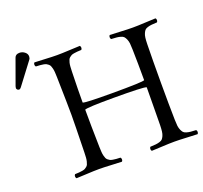

<svg xmlns="http://www.w3.org/2000/svg" viewBox="-150 -870 1079 1020"><g transform="rotate(-20 390.0 -360.0)"><path d="M58.1 -725.1Q73.7 -725.1 86.9 -714.8Q100.1 -704.6 100.1 -689.9Q100.1 -679.2 94.2 -671.9L2 -549.8Q-3.9 -542 -9.8 -542Q-15.6 -542 -19.8 -545.9Q-23.9 -549.8 -23.9 -555.2Q-23.9 -559.1 -22 -564.9L29.8 -708Q35.6 -725.1 58.1 -725.1ZM286.1 -108.9Q286.6 -92.8 287.4 -81.3Q288.1 -69.8 290.5 -60.1Q293 -50.3 295.7 -44.2Q298.3 -38.1 304 -33.4Q309.6 -28.8 314.7 -26.1Q319.8 -23.4 329.6 -21.7Q339.4 -20 348.4 -19.3Q357.4 -18.6 372.1 -18.1Q376.5 -13.7 376.5 -6.6Q376.5 0.5 372.1 4.9Q350.6 4.4 310.8 2.2Q271 0 244.1 0Q216.3 0 176 2.2Q135.7 4.4 115.2 4.9Q110.8 0.5 110.8 -6.6Q110.8 -13.7 115.2 -18.1Q129.9 -18.6 138.9 -19.3Q147.9 -20 157.7 -21.7Q167.5 -23.4 172.6 -26.1Q177.7 -28.8 183.3 -33.4Q189 -38.1 191.7 -44.2Q194.3 -50.3 196.8 -60.1Q199.2 -69.8 200 -81.3Q200.7 -92.8 201.2 -108.9Q205.1 -274.9 205.1 -320.8Q205.1 -370.1 201.2 -536.1Q200.7 -552.2 200 -563.7Q199.2 -575.2 196.8 -585Q194.3 -594.7 191.7 -600.8Q189 -606.9 183.3 -611.6Q177.7 -616.2 172.6 -618.9Q167.5 -621.6 157.7 -623.3Q147.9 -625 138.9 -625.7Q129.9 -626.5 115.2 -627Q110.8 -631.3 110.8 -638.4Q110.8 -645.5 115.2 -649.9Q136.7 -649.4 176 -647.2Q215.3 -645 242.2 -645Q270 -645 310.8 -647.2Q351.6 -649.4 372.1 -649.9Q376.5 -645.5 376.5 -638.4Q376.5 -631.3 372.1 -627Q357.4 -626.5 348.4 -625.7Q339.4 -625 329.6 -623.3Q319.8 -621.6 314.7 -618.9Q309.6 -616.2 304 -611.6Q298.3 -606.9 295.7 -600.8Q293 -594.7 290.5 -585Q288.1 -575.2 287.4 -563.7Q286.6 -552.2 286.1 -536.1Q283.2 -431.6 283.2 -361.8Q293 -355 446.8 -355Q623 -355 630.9 -361.8Q630.9 -459 628.9 -536.1Q628.4 -558.1 627 -571.3Q625 -585.4 620.4 -595.7Q615.7 -606 610.6 -611.6Q605.5 -617.2 594 -620.6Q582.5 -624 571.8 -625Q561 -626 541 -627Q536.6 -631.3 536.6 -638.4Q536.6 -645.5 541 -649.9Q562.5 -649.4 602.5 -647.2Q642.6 -645 669.9 -645Q697.8 -645 738.5 -647.2Q779.3 -649.4 799.8 -649.9Q804.2 -645.5 804.2 -638.4Q804.2 -631.3 799.8 -627Q779.8 -626 769 -625Q758.3 -624 746.8 -620.6Q735.4 -617.2 730.2 -611.6Q725.1 -606 720.5 -595.7Q715.8 -585.4 714.1 -571.5Q712.4 -557.6 711.9 -536.1Q710 -451.2 710 -319.8Q710 -192.9 711.9 -108.9Q712.4 -87.4 713.9 -73.2Q715.8 -59.6 720.5 -49.3Q725.1 -39.1 730.2 -33.4Q735.4 -27.8 746.8 -24.4Q758.3 -21 769 -20Q779.8 -19 799.8 -18.1Q804.2 -13.7 804.2 -6.6Q804.2 0.5 799.8 4.9Q778.3 4.4 737.8 2.2Q697.3 0 669.9 0Q642.1 0 601.8 2.2Q561.5 4.4 541 4.9Q536.6 0.5 536.6 -6.6Q536.6 -13.7 541 -18.1Q561 -19 571.8 -20Q582.5 -21 594 -24.4Q605.5 -27.8 610.6 -33.4Q615.7 -39.1 620.4 -49.3Q625 -59.6 626.7 -73.5Q628.4 -87.4 628.9 -108.9Q629.9 -151.9 630.1 -225.1Q630.4 -298.3 630.9 -321.8Q615.7 -329.1 445.8 -329.1Q299.8 -329.1 283.2 -321.8Q283.2 -234.9 286.1 -108.9Z"/></g></svg>

Font: Linux Libertine Display G
Style: Regular
Weight: 400
Designer: Philipp H. Poll
Foundry: Philipp H. Poll
Version: Version 5.0.9